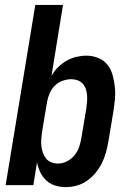

<svg xmlns="http://www.w3.org/2000/svg" viewBox="-20 -755 540 783"><path d="M248 8Q225 8 204.5 1.5Q184 -5 168.5 -19.5Q153 -34 144 -53Q135 -72 131 -93L116 0H3L124 -735H237L190 -446Q201 -465 216.5 -480.5Q232 -496 251 -507Q270 -518 291 -523Q312 -528 332 -528Q358 -528 381 -518.5Q404 -509 418.5 -490.5Q433 -472 439.5 -448Q446 -424 448.5 -399.5Q451 -375 448.5 -349Q446 -323 442 -298L422 -178Q418 -155 412 -133Q406 -111 395.5 -90Q385 -69 370 -50.5Q355 -32 335 -18Q315 -4 292.5 2Q270 8 248 8ZM216 -88Q235 -88 253 -97Q271 -106 284 -122Q297 -138 303 -156.5Q309 -175 312 -193L332 -313Q334 -327 335 -340.5Q336 -354 335 -367Q334 -380 330 -392Q326 -404 317.5 -413.5Q309 -423 296.5 -427.5Q284 -432 271 -432Q253 -432 235 -425.5Q217 -419 203.5 -405.5Q190 -392 182.5 -374.5Q175 -357 172 -340L152 -220Q150 -205 148.5 -190Q147 -175 148.5 -161Q150 -147 154.5 -133.5Q159 -120 167 -109.5Q175 -99 188.5 -93.5Q202 -88 216 -88Z"/></svg>

Font: Iosevka Curly
Style: Bold Italic
Weight: 700
Italic angle: -9°
Monospace: yes
Designer: Belleve Invis
Foundry: Belleve Invis
Version: Version 22.1.2; ttfautohint (v1.8.4)